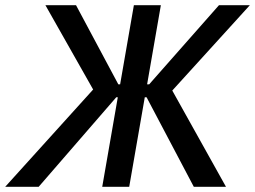

<svg xmlns="http://www.w3.org/2000/svg" viewBox="-61 -720 983 740"><path d="M-41 0H88L387 -345H393L333 0H437L497 -345H504L686 0H810L603 -371L902 -700H783L514 -395H506L559 -700H455L402 -395H395L232 -700H114L298 -375Z"/></svg>

Font: Fixel Display Medium
Style: Italic
Weight: 500
Italic angle: -10°
Designer: AlfaBravo + MacPaw
Foundry: Kyrylo Tkachov, Marchela Mozhyna, Serhii Makarenko, Maria Weinstein, Zakhar Kryvoshyya
Version: Version 1.210;Glyphs 3.2 (3217)